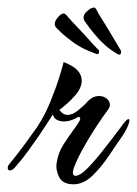

<svg xmlns="http://www.w3.org/2000/svg" viewBox="-49 -465 356 498"><path d="M257 -324Q237 -336 223.5 -348Q210 -360 201 -371Q188 -386 183 -393Q178 -400 170 -411Q167 -417 168 -423Q170 -431 180.5 -439Q191 -447 197 -445Q197 -445 200 -442Q205 -432 213 -419Q221 -406 225 -400Q233 -387 244.5 -367.5Q256 -348 262 -338Q266 -333 265 -329Q264 -321 257 -324ZM201 -325Q179 -333 163 -341.5Q147 -350 136 -359Q120 -371 114 -376.5Q108 -382 98 -392Q93 -397 93 -403Q93 -411 102 -421Q111 -431 117 -430Q117 -430 121 -428Q128 -420 138.5 -408.5Q149 -397 154 -392Q164 -382 179.5 -364.5Q195 -347 203 -339Q208 -336 208 -331Q208 -323 201 -325ZM142 13Q114 13 104.5 -5.5Q95 -24 98 -43Q102 -69 115.5 -90Q129 -111 143 -130Q153 -143 157.5 -152Q162 -161 154 -162Q149 -158 138 -154Q127 -150 116 -150Q107 -150 99 -154Q91 -158 88 -168Q78 -152 69 -138.5Q60 -125 52 -113Q37 -92 24 -73.5Q11 -55 -10 -31Q-17 -23 -23 -23Q-29 -23 -29 -30Q-29 -34 -26 -38Q-3 -66 12 -86.5Q27 -107 47 -135Q67 -165 82 -202Q97 -239 106 -268.5Q115 -298 116 -304Q142 -294 152.5 -282Q163 -270 163 -256Q163 -237 145.5 -217Q128 -197 105 -180Q114 -167 126 -167Q139 -167 152.5 -178Q166 -189 173 -196Q189 -216 208 -216Q219 -216 227.5 -209.5Q236 -203 236 -193Q236 -188 233 -183Q218 -163 199 -134Q180 -105 164.5 -76.5Q149 -48 142 -28Q141 -24 140.5 -21.5Q140 -19 140 -17Q140 -9 147 -9Q152 -9 159 -13Q166 -17 170 -21Q188 -37 215 -71Q242 -105 265 -136Q279 -156 284 -156Q289 -156 284.5 -143Q280 -130 269 -113Q254 -92 234.5 -62.5Q215 -33 191.5 -10Q168 13 142 13Z"/></svg>

Font: The Nautigal
Style: Bold
Weight: 700
Designer: Robert E. Leuschke
Foundry: Robert E. Leuschke
Version: Version 1.100; ttfautohint (v1.8.3)